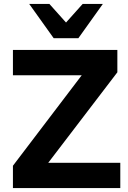

<svg xmlns="http://www.w3.org/2000/svg" viewBox="-20 -960 655 980"><path d="M46 0V-114L433 -623V-576H46V-705H579V-591L191 -83V-129H594V0ZM254 -765 129 -940H232L317 -845L402 -940H505L380 -765Z"/></svg>

Font: Nunito Sans 12pt ExtraBold
Style: Regular
Weight: 800
Designer: Vernon Adams
Foundry: Vernon Adams
Version: Version 3.101;gftools[0.9.27]